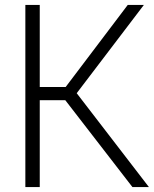

<svg xmlns="http://www.w3.org/2000/svg" viewBox="-20 -760 625 780"><path d="M518 0 225.5 -378.5 499 -740H564.5L284.5 -372L285 -390L585 0ZM83 0V-740H141.5V0ZM130.5 -353V-406.5H254.5V-353Z"/></svg>

Font: Encode Sans SemiCondensed Light
Style: Regular
Weight: 300
Width: 4
Designer: Multiple Designers
Foundry: Impallari Type
Version: Version 3.002